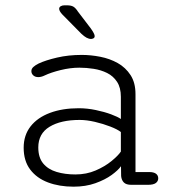

<svg xmlns="http://www.w3.org/2000/svg" viewBox="-20 -694 659 722"><path d="M474 1Q454.5 1 445.8 -7.8Q437 -16.5 435.5 -32L435 -69Q424.5 -54 399.8 -36Q375 -18 338.5 -5Q302 8 256.5 8Q203 8 160.5 -8Q118 -24 93.5 -56.5Q69 -89 69 -138.5Q69 -185.5 95 -218.8Q121 -252 167.8 -269.5Q214.5 -287 276 -287Q308 -287 340.2 -280.2Q372.5 -273.5 398 -264Q423.5 -254.5 434.5 -246.5V-330Q434.5 -364.5 420.2 -386.2Q406 -408 382.8 -419.5Q359.5 -431 332.2 -435.2Q305 -439.5 278.5 -439.5Q244.5 -439.5 208 -430.5Q171.5 -421.5 148.5 -410.5Q141.5 -407 135.2 -405.5Q129 -404 124 -404Q112.5 -404 105.2 -410.5Q98 -417 98 -426.5Q98 -435.5 105.5 -442.2Q113 -449 125 -455Q151.5 -467.5 194.5 -477.5Q237.5 -487.5 287 -487.5Q321.5 -487.5 357.2 -480.5Q393 -473.5 422.8 -456.8Q452.5 -440 471 -411.5Q489.5 -383 489.5 -340V-47H541.5Q558 -47 566.5 -40.8Q575 -34.5 575 -23.5Q575 -12.5 566 -5.8Q557 1 536 1ZM434.5 -197.5Q422 -207.5 395 -218Q368 -228.5 336.8 -235.8Q305.5 -243 279.5 -243Q208.5 -243 166.2 -217.2Q124 -191.5 124 -139.5Q124 -101.5 142.5 -79.2Q161 -57 192.8 -47.5Q224.5 -38 263.5 -38Q305 -38 339.8 -53Q374.5 -68 399.2 -88.2Q424 -108.5 434.5 -124ZM322.5 -547.5Q314.5 -547.5 305.5 -552.2Q296.5 -557 285.5 -567.5L214 -640Q202.5 -652.5 202.5 -661Q202.5 -667 208.2 -670.5Q214 -674 222 -674H231.5Q247 -674 255.5 -669.2Q264 -664.5 273 -650.5L321.5 -587Q336 -566.5 336 -558.5Q336 -552 331.2 -549.8Q326.5 -547.5 322.5 -547.5Z"/></svg>

Font: Sono ExtraLight Monospace Light
Style: Regular
Weight: 300
Version: Version 2.112